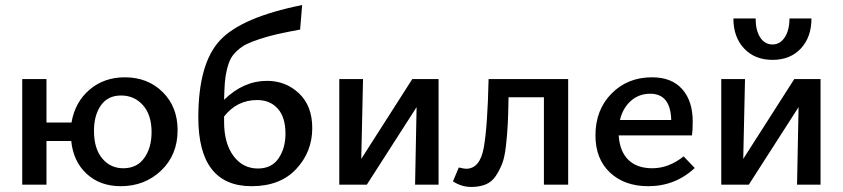

<svg xmlns="http://www.w3.org/2000/svg" viewBox="-20 -731 3337 760"><path d="M474 -425Q565 -425 624 -366.5Q683 -308 683 -216Q683 -118 618 -56Q553 6 458 6Q376 6 323 -43Q270 -92 262 -173H164V0H68V-418H164V-246H263Q277 -327 334.5 -376Q392 -425 474 -425ZM468 -65Q522 -65 551 -105.5Q580 -146 580 -208Q580 -276 546 -314.5Q512 -353 459 -353Q407 -353 379.5 -314Q352 -275 352 -213Q352 -143 384.5 -104Q417 -65 468 -65Z M1037 -411Q1111 -411 1163.5 -361.5Q1216 -312 1216 -224Q1216 -130 1152.5 -62Q1089 6 976 6Q765 6 765 -266Q765 -479 850.5 -571Q936 -663 1176 -711L1168 -614Q1114 -604 1078.5 -596Q1043 -588 1009.5 -577Q976 -566 956.5 -556.5Q937 -547 919.5 -531Q902 -515 893.5 -499Q885 -483 878.5 -457Q872 -431 870 -403.5Q868 -376 867 -336Q944 -411 1037 -411ZM1001 -64Q1055 -64 1082.5 -104Q1110 -144 1110 -202Q1110 -267 1079.5 -301Q1049 -335 998 -335Q918 -335 867 -270V-249Q867 -164 904 -114Q941 -64 1001 -64Z M1716 -418V0H1623L1629 -307L1432 0H1323V-418H1417L1410 -102L1612 -418Z M2229 -418V0H2133V-346H1993Q1992 -281 1990 -241.5Q1988 -202 1983 -156Q1978 -110 1968 -84Q1958 -58 1942.5 -34.5Q1927 -11 1902.5 -1Q1878 9 1845 9Q1807 9 1773 -13L1796 -68Q1818 -63 1825 -63Q1880 -63 1895 -147Q1910 -231 1914 -418Z M2686 -112 2730 -66Q2653 6 2546 6Q2452 6 2394.5 -48Q2337 -102 2337 -195Q2337 -296 2400.5 -360.5Q2464 -425 2561 -425Q2639 -425 2680.5 -378Q2722 -331 2722 -250Q2722 -214 2719 -195H2429Q2433 -132 2467 -98.5Q2501 -65 2562 -65Q2627 -65 2686 -112ZM2554 -360Q2509 -360 2477 -331.5Q2445 -303 2434 -256H2637Q2634 -360 2554 -360Z M2883 -658H2971Q2971 -611 2989 -583Q3007 -555 3038 -555Q3068 -555 3086.5 -583.5Q3105 -612 3105 -658H3192Q3192 -584 3150 -539Q3108 -494 3038 -494Q2968 -494 2925.5 -539Q2883 -584 2883 -658ZM3228 -418V0H3135L3141 -307L2944 0H2835V-418H2929L2922 -102L3124 -418Z"/></svg>

Font: EauTestText Semibold
Style: Regular
Weight: 600
Designer: Christian Thalmann (Catharsis Fonts)
Version: Version 0.001;PS 000.001;hotconv 1.0.88;makeotf.lib2.5.64775